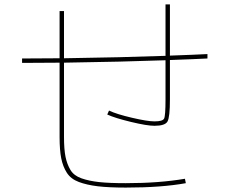

<svg xmlns="http://www.w3.org/2000/svg" viewBox="-20 -820 1040 870"><path d="M250 -770H270V-556Q539 -560 730 -567V-800H750V-568Q864 -572 920 -575V-555Q864 -552 750 -548V-370Q750 -289 739 -269.5Q728 -250 680 -250Q646 -250 573.5 -267.5Q501 -285 466 -301L474 -319Q507 -303 577.5 -286.5Q648 -270 680 -270Q717 -270 723.5 -282.5Q730 -295 730 -370V-547Q539 -540 270 -536V-200Q270 -143 277 -109Q284 -75 299.5 -49.5Q315 -24 349 -12Q383 0 429 5Q475 10 550 10Q701 10 818 -10L822 10Q712 30 550 30Q472 30 422.5 24Q373 18 337 4.5Q301 -9 283 -37Q265 -65 257.5 -102.5Q250 -140 250 -200V-536Q193 -535 80 -535V-555Q193 -555 250 -556Z"/></svg>

Font: M PLUS 1p Thin
Style: Regular
Weight: 250
Version: Version 1.062